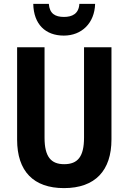

<svg xmlns="http://www.w3.org/2000/svg" viewBox="-20 -957 660 987"><path d="M469 -937H388C385 -886 351 -870 309 -870C263 -870 235 -887 231 -937H151C153 -832 214 -774 308 -774C400 -774 466 -838 469 -937ZM553 -240V-714H412V-250C412 -152 380 -113 310 -113C243 -113 209 -150 209 -249V-714H68V-239C68 -77 152 10 309 10C470 10 553 -81 553 -240Z"/></svg>

Font: Noto Sans Myanmar Condensed
Style: Bold
Weight: 700
Width: 3
Designer: Monotype Design Team
Foundry: Monotype Imaging Inc.
Version: Version 2.107